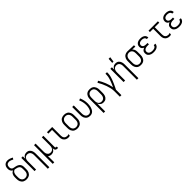

<svg xmlns="http://www.w3.org/2000/svg" viewBox="582 -2936 5336 5336"><g transform="rotate(-45 3250.0 -268.0)"><path d="M250 8Q223 8 196.5 2.5Q170 -3 146.5 -16Q123 -29 105.5 -50Q88 -71 77 -95.5Q66 -120 62 -146.5Q58 -173 58 -200V-269Q58 -295 63 -320.5Q68 -346 80.5 -369Q93 -392 112.5 -409.5Q132 -427 156 -438Q138 -447 123 -461.5Q108 -476 99 -494.5Q90 -513 86.5 -533.5Q83 -554 83 -574Q83 -596 87 -617.5Q91 -639 99.5 -659Q108 -679 123 -695.5Q138 -712 157 -723Q176 -734 197.5 -738.5Q219 -743 240 -743Q284 -743 326.5 -728.5Q369 -714 406 -692L375 -644Q361 -653 345 -660.5Q329 -668 313 -674Q297 -680 279.5 -684Q262 -688 245 -688Q224 -688 203 -680.5Q182 -673 168 -656.5Q154 -640 148.5 -618.5Q143 -597 143 -576Q143 -556 148.5 -536Q154 -516 168 -501Q182 -486 201.5 -480Q221 -474 241 -470.5Q261 -467 280.5 -463Q300 -459 319 -453Q338 -447 356.5 -437.5Q375 -428 390 -415Q405 -402 416 -385Q427 -368 433 -348.5Q439 -329 440.5 -309Q442 -289 442 -269V-200Q442 -173 438 -146.5Q434 -120 423 -95.5Q412 -71 394.5 -50Q377 -29 353.5 -16Q330 -3 303.5 2.5Q277 8 250 8ZM250 -47Q269 -47 288 -51.5Q307 -56 323 -66.5Q339 -77 350.5 -92Q362 -107 369 -125Q376 -143 378.5 -162Q381 -181 381 -200V-269Q381 -291 378 -313Q375 -335 363 -353.5Q351 -372 332 -384.5Q313 -397 292 -403.5Q271 -410 249.5 -413.5Q228 -417 206 -422Q183 -415 165 -398.5Q147 -382 136.5 -361Q126 -340 122.5 -316Q119 -292 119 -269V-200Q119 -181 121.5 -162Q124 -143 131 -125Q138 -107 149.5 -92Q161 -77 177 -66.5Q193 -56 212 -51.5Q231 -47 250 -47Z M873 215V-320Q873 -339 871 -357.5Q869 -376 862.5 -393.5Q856 -411 845.5 -426.5Q835 -442 820 -452.5Q805 -463 787 -468Q769 -473 750 -473Q731 -473 713 -468Q695 -463 680 -452.5Q665 -442 654.5 -426.5Q644 -411 637.5 -393.5Q631 -376 629 -357.5Q627 -339 627 -320V0H566V-520H627V-423Q635 -446 648.5 -466Q662 -486 681.5 -500.5Q701 -515 725 -521.5Q749 -528 773 -528Q798 -528 822 -521.5Q846 -515 865.5 -499.5Q885 -484 899 -463Q913 -442 920.5 -418Q928 -394 931 -369.5Q934 -345 934 -320V215Z M1066 215V-520H1127V-200Q1127 -181 1129 -162.5Q1131 -144 1137.5 -126.5Q1144 -109 1154.5 -93.5Q1165 -78 1180 -67.5Q1195 -57 1213 -52Q1231 -47 1250 -47Q1269 -47 1287 -52Q1305 -57 1320 -67.5Q1335 -78 1345.5 -93.5Q1356 -109 1362.5 -126.5Q1369 -144 1371 -162.5Q1373 -181 1373 -200V-520H1434V-77Q1434 -71 1436 -65Q1438 -59 1442 -55Q1446 -51 1452 -49Q1458 -47 1464 -47H1485V8H1464Q1446 8 1428.5 3.5Q1411 -1 1398 -13Q1385 -25 1379 -42Q1373 -59 1373 -77V-97Q1365 -74 1351.5 -54Q1338 -34 1318.5 -19.5Q1299 -5 1275 1.5Q1251 8 1227 8Q1199 8 1172 -1Q1145 -10 1124 -29Q1126 5 1126.5 39Q1127 73 1127 108V215Z M1905 8Q1880 8 1855.5 4Q1831 0 1809 -11Q1787 -22 1769 -40Q1751 -58 1739.5 -80Q1728 -102 1724 -126.5Q1720 -151 1720 -176V-465H1575V-520H1780V-176Q1780 -150 1787.5 -125Q1795 -100 1812.5 -81.5Q1830 -63 1855 -55Q1880 -47 1905 -47Q1919 -47 1933 -51Q1947 -55 1958 -63V-8Q1947 0 1933 4Q1919 8 1905 8Z M2250 8Q2223 8 2196.5 2.5Q2170 -3 2146.5 -16Q2123 -29 2105.5 -50Q2088 -71 2077 -95.5Q2066 -120 2062 -146.5Q2058 -173 2058 -200V-320Q2058 -347 2062 -373.5Q2066 -400 2077 -424.5Q2088 -449 2105.5 -470Q2123 -491 2146.5 -504Q2170 -517 2196.5 -522.5Q2223 -528 2250 -528Q2277 -528 2303.5 -522.5Q2330 -517 2353.5 -504Q2377 -491 2394.5 -470Q2412 -449 2423 -424.5Q2434 -400 2438 -373.5Q2442 -347 2442 -320V-200Q2442 -173 2438 -146.5Q2434 -120 2423 -95.5Q2412 -71 2394.5 -50Q2377 -29 2353.5 -16Q2330 -3 2303.5 2.5Q2277 8 2250 8ZM2250 -47Q2269 -47 2288 -51.5Q2307 -56 2323 -66.5Q2339 -77 2350.5 -92Q2362 -107 2369 -125Q2376 -143 2378.5 -162Q2381 -181 2381 -200V-320Q2381 -339 2378.5 -358Q2376 -377 2369 -395Q2362 -413 2350.5 -428Q2339 -443 2323 -453.5Q2307 -464 2288 -468.5Q2269 -473 2250 -473Q2231 -473 2212 -468.5Q2193 -464 2177 -453.5Q2161 -443 2149.5 -428Q2138 -413 2131 -395Q2124 -377 2121.5 -358Q2119 -339 2119 -320V-200Q2119 -181 2121.5 -162Q2124 -143 2131 -125Q2138 -107 2149.5 -92Q2161 -77 2177 -66.5Q2193 -56 2212 -51.5Q2231 -47 2250 -47Z M2754 8Q2727 8 2701 2.5Q2675 -3 2652 -16.5Q2629 -30 2612 -51Q2595 -72 2584.5 -96.5Q2574 -121 2570 -147Q2566 -173 2566 -200V-520H2627V-200Q2627 -181 2629.5 -162.5Q2632 -144 2638.5 -126Q2645 -108 2656 -92.5Q2667 -77 2682.5 -66.5Q2698 -56 2716.5 -51.5Q2735 -47 2754 -47Q2773 -47 2790.5 -54.5Q2808 -62 2821 -75Q2834 -88 2843 -104.5Q2852 -121 2858.5 -138.5Q2865 -156 2869 -174Q2873 -192 2876 -210.5Q2879 -229 2880.5 -247.5Q2882 -266 2882 -285Q2882 -343 2869.5 -400.5Q2857 -458 2833 -511L2888 -534Q2915 -475 2928.5 -412Q2942 -349 2942 -285Q2942 -252 2938.5 -220Q2935 -188 2926.5 -156.5Q2918 -125 2904.5 -95.5Q2891 -66 2869.5 -42Q2848 -18 2817 -5Q2786 8 2754 8Z M3066 215V-320Q3066 -347 3070 -373Q3074 -399 3084.5 -423.5Q3095 -448 3112 -469Q3129 -490 3152 -503.5Q3175 -517 3201 -522.5Q3227 -528 3254 -528Q3281 -528 3307 -522.5Q3333 -517 3356 -503.5Q3379 -490 3396 -469Q3413 -448 3423.5 -423.5Q3434 -399 3438 -373Q3442 -347 3442 -320V-200Q3442 -175 3439 -150Q3436 -125 3428 -101Q3420 -77 3405.5 -56Q3391 -35 3371 -20Q3351 -5 3326.5 1.5Q3302 8 3277 8Q3252 8 3227.5 1.5Q3203 -5 3183.5 -19.5Q3164 -34 3149.5 -54.5Q3135 -75 3127 -98V215ZM3254 -47Q3273 -47 3291.5 -51.5Q3310 -56 3325.5 -66.5Q3341 -77 3352 -92.5Q3363 -108 3369.5 -126Q3376 -144 3378.5 -162.5Q3381 -181 3381 -200V-320Q3381 -339 3378.5 -357.5Q3376 -376 3369.5 -394Q3363 -412 3352 -427.5Q3341 -443 3325.5 -453.5Q3310 -464 3291.5 -468.5Q3273 -473 3254 -473Q3235 -473 3216.5 -468.5Q3198 -464 3182.5 -453.5Q3167 -443 3156 -427.5Q3145 -412 3138.5 -394Q3132 -376 3129.5 -357.5Q3127 -339 3127 -320V-200Q3127 -181 3129.5 -162.5Q3132 -144 3138.5 -126Q3145 -108 3156 -93Q3167 -78 3182.5 -67Q3198 -56 3216.5 -51.5Q3235 -47 3254 -47Z M3705 215V0Q3705 -66 3690 -131.5Q3675 -197 3652.5 -259.5Q3630 -322 3602 -382Q3574 -442 3539 -499L3590 -528Q3651 -431 3693.5 -323.5Q3736 -216 3756 -104Q3770 -133 3783 -162Q3796 -191 3808 -221Q3820 -251 3831 -281Q3842 -311 3851 -342Q3860 -373 3866.5 -404.5Q3873 -436 3873 -468V-520H3934V-468Q3934 -437 3927.5 -406Q3921 -375 3912.5 -345Q3904 -315 3893.5 -285.5Q3883 -256 3871.5 -227Q3860 -198 3847 -169.5Q3834 -141 3821 -112.5Q3808 -84 3794 -56Q3780 -28 3766 0V215Z M4373 215V-320Q4373 -339 4371 -357.5Q4369 -376 4362.5 -393.5Q4356 -411 4345.5 -426.5Q4335 -442 4320 -452.5Q4305 -463 4287 -468Q4269 -473 4250 -473Q4231 -473 4213 -468Q4195 -463 4180 -452.5Q4165 -442 4154.5 -426.5Q4144 -411 4137.5 -393.5Q4131 -376 4129 -357.5Q4127 -339 4127 -320V0H4066V-520H4127V-423Q4135 -446 4148.5 -466Q4162 -486 4181.5 -500.5Q4201 -515 4225 -521.5Q4249 -528 4273 -528Q4298 -528 4322 -521.5Q4346 -515 4365.5 -499.5Q4385 -484 4399 -463Q4413 -442 4420.5 -418Q4428 -394 4431 -369.5Q4434 -345 4434 -320V215ZM4219 -600 4229 -751H4292L4270 -600Z M4746 8Q4719 8 4693 2.5Q4667 -3 4644 -16.5Q4621 -30 4604 -51Q4587 -72 4576.5 -96.5Q4566 -121 4562 -147Q4558 -173 4558 -200V-320Q4558 -346 4561.5 -371.5Q4565 -397 4575 -420.5Q4585 -444 4601 -464.5Q4617 -485 4638.5 -499Q4660 -513 4684.5 -520.5Q4709 -528 4735 -528H4750L4994 -520V-465L4876 -469Q4892 -455 4903.5 -437.5Q4915 -420 4922 -401Q4929 -382 4931.5 -361.5Q4934 -341 4934 -320V-200Q4934 -173 4930 -147Q4926 -121 4915.5 -96.5Q4905 -72 4888 -51Q4871 -30 4848 -16.5Q4825 -3 4799 2.5Q4773 8 4746 8ZM4746 -47Q4765 -47 4783.5 -51.5Q4802 -56 4817.5 -66.5Q4833 -77 4844 -92.5Q4855 -108 4861.5 -126Q4868 -144 4870.5 -162.5Q4873 -181 4873 -200V-320Q4873 -346 4868 -372.5Q4863 -399 4849 -421.5Q4835 -444 4811.5 -457.5Q4788 -471 4761 -472L4750 -473H4741Q4723 -473 4705 -467Q4687 -461 4672.5 -450.5Q4658 -440 4647 -424.5Q4636 -409 4629.5 -392Q4623 -375 4621 -356.5Q4619 -338 4619 -320V-200Q4619 -181 4621.5 -162.5Q4624 -144 4630.5 -126Q4637 -108 4648 -92.5Q4659 -77 4674.5 -66.5Q4690 -56 4708.5 -51.5Q4727 -47 4746 -47Z M5247 8Q5224 8 5200.5 5Q5177 2 5154.5 -5.5Q5132 -13 5112 -26Q5092 -39 5077.5 -57.5Q5063 -76 5056.5 -99Q5050 -122 5050 -146Q5050 -167 5056 -188Q5062 -209 5075.5 -225.5Q5089 -242 5107.5 -253.5Q5126 -265 5147 -271Q5129 -278 5113.5 -288.5Q5098 -299 5086.5 -314Q5075 -329 5070.5 -347.5Q5066 -366 5066 -384Q5066 -406 5072 -427.5Q5078 -449 5091 -466.5Q5104 -484 5122.5 -496Q5141 -508 5161.5 -515.5Q5182 -523 5203.5 -525.5Q5225 -528 5247 -528Q5268 -528 5289 -525.5Q5310 -523 5330 -516.5Q5350 -510 5368.5 -499Q5387 -488 5400.5 -472Q5414 -456 5421 -435.5Q5428 -415 5428 -394V-389H5367V-392Q5367 -412 5355 -429.5Q5343 -447 5325.5 -456.5Q5308 -466 5287.5 -469.5Q5267 -473 5247 -473Q5226 -473 5205 -469Q5184 -465 5166 -454Q5148 -443 5137.5 -424Q5127 -405 5127 -383Q5127 -369 5131.5 -355.5Q5136 -342 5145.5 -331.5Q5155 -321 5167.5 -314.5Q5180 -308 5194 -304.5Q5208 -301 5222 -299.5Q5236 -298 5250 -298H5305V-243H5250Q5234 -243 5218 -241.5Q5202 -240 5187 -235.5Q5172 -231 5157.5 -224Q5143 -217 5132 -205.5Q5121 -194 5116 -178.5Q5111 -163 5111 -147Q5111 -131 5116 -115.5Q5121 -100 5131 -88Q5141 -76 5155 -68Q5169 -60 5184.5 -55.5Q5200 -51 5215.5 -49Q5231 -47 5247 -47Q5262 -47 5276.5 -48.5Q5291 -50 5305.5 -53Q5320 -56 5333.5 -62Q5347 -68 5358.5 -77.5Q5370 -87 5376.5 -100.5Q5383 -114 5383 -129V-131H5444V-128Q5444 -105 5435.5 -84Q5427 -63 5412 -46.5Q5397 -30 5377 -19.5Q5357 -9 5335.5 -2.5Q5314 4 5291.5 6Q5269 8 5247 8Z M5881 8Q5856 8 5831.5 4Q5807 0 5784.5 -11Q5762 -22 5744 -40Q5726 -58 5715 -80Q5704 -102 5699.5 -126.5Q5695 -151 5695 -176V-465H5566V-520H5934V-465H5756V-176Q5756 -150 5763 -125Q5770 -100 5788 -81.5Q5806 -63 5830.5 -55Q5855 -47 5881 -47Q5895 -47 5908.5 -51Q5922 -55 5934 -63V-8Q5922 0 5908.5 4Q5895 8 5881 8Z M6247 8Q6224 8 6200.5 5Q6177 2 6154.5 -5.5Q6132 -13 6112 -26Q6092 -39 6077.5 -57.5Q6063 -76 6056.5 -99Q6050 -122 6050 -146Q6050 -167 6056 -188Q6062 -209 6075.5 -225.5Q6089 -242 6107.5 -253.5Q6126 -265 6147 -271Q6129 -278 6113.5 -288.5Q6098 -299 6086.5 -314Q6075 -329 6070.5 -347.5Q6066 -366 6066 -384Q6066 -406 6072 -427.5Q6078 -449 6091 -466.5Q6104 -484 6122.5 -496Q6141 -508 6161.5 -515.5Q6182 -523 6203.5 -525.5Q6225 -528 6247 -528Q6268 -528 6289 -525.5Q6310 -523 6330 -516.5Q6350 -510 6368.5 -499Q6387 -488 6400.5 -472Q6414 -456 6421 -435.5Q6428 -415 6428 -394V-389H6367V-392Q6367 -412 6355 -429.5Q6343 -447 6325.5 -456.5Q6308 -466 6287.5 -469.5Q6267 -473 6247 -473Q6226 -473 6205 -469Q6184 -465 6166 -454Q6148 -443 6137.5 -424Q6127 -405 6127 -383Q6127 -369 6131.5 -355.5Q6136 -342 6145.5 -331.5Q6155 -321 6167.5 -314.5Q6180 -308 6194 -304.5Q6208 -301 6222 -299.5Q6236 -298 6250 -298H6305V-243H6250Q6234 -243 6218 -241.5Q6202 -240 6187 -235.5Q6172 -231 6157.5 -224Q6143 -217 6132 -205.5Q6121 -194 6116 -178.5Q6111 -163 6111 -147Q6111 -131 6116 -115.5Q6121 -100 6131 -88Q6141 -76 6155 -68Q6169 -60 6184.5 -55.5Q6200 -51 6215.5 -49Q6231 -47 6247 -47Q6262 -47 6276.5 -48.5Q6291 -50 6305.5 -53Q6320 -56 6333.5 -62Q6347 -68 6358.5 -77.5Q6370 -87 6376.5 -100.5Q6383 -114 6383 -129V-131H6444V-128Q6444 -105 6435.5 -84Q6427 -63 6412 -46.5Q6397 -30 6377 -19.5Q6357 -9 6335.5 -2.5Q6314 4 6291.5 6Q6269 8 6247 8Z"/></g></svg>

Font: Iosevka Term Curly Light
Style: Regular
Weight: 300
Designer: Belleve Invis
Foundry: Belleve Invis
Version: Version 32.3.0